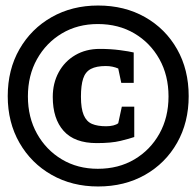

<svg xmlns="http://www.w3.org/2000/svg" viewBox="-20 -673 708 695"><path d="M335 2Q241 2 167 -40Q93 -82 50.5 -156Q8 -230 8 -325Q8 -421 50.5 -495Q93 -569 167 -611Q241 -653 335 -653Q431 -653 505 -611Q579 -569 621 -495Q663 -421 663 -325Q663 -230 621 -156Q579 -82 505 -40Q431 2 335 2ZM330 -155Q250 -155 210.5 -199Q171 -243 171 -322Q171 -372 192.5 -411.5Q214 -451 252.5 -473.5Q291 -496 341 -496Q380 -496 414 -491.5Q448 -487 464 -483V-373H419L408 -425Q399 -429 387.5 -431.5Q376 -434 363 -434Q329 -434 309 -423.5Q289 -413 281 -388.5Q273 -364 273 -323Q273 -280 283 -256.5Q293 -233 313 -224.5Q333 -216 364 -216Q379 -216 390.5 -219Q402 -222 408 -227L421 -287H466V-177Q449 -171 416 -163Q383 -155 330 -155ZM334 -62Q409 -62 466.5 -96Q524 -130 557 -189Q590 -248 590 -324Q590 -400 557 -459Q524 -518 466.5 -552Q409 -586 334 -586Q261 -586 204 -552Q147 -518 114 -459Q81 -400 81 -324Q81 -248 114 -189Q147 -130 204 -96Q261 -62 334 -62Z"/></svg>

Font: Faustina
Style: Bold Italic
Weight: 700
Italic angle: -8°
Designer: Alfonso Garcia
Foundry: http://www.omnibus-type.com
Version: Version 1.200